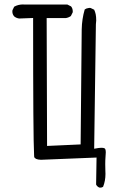

<svg xmlns="http://www.w3.org/2000/svg" viewBox="-20 -736 540 872"><path d="M430.7 115.7Q433.1 116.2 435.5 116.2Q442.9 116.2 448.2 112.3Q459 85.4 459 53.7Q459 48.8 458.5 38.8Q458 28.8 458 9.5Q458 -9.8 459.2 -23.7Q460.4 -37.6 460.4 -43.5Q460.4 -60.1 454.6 -62.5Q449.7 -64.9 440.4 -64.9Q430.2 -64.9 407.7 -60.5L415.5 -626Q417 -636.7 417 -642.6Q417 -660.2 414.6 -671.4Q412.1 -682.6 407.7 -691.9L391.6 -699.7Q389.6 -700.2 387 -700.2Q384.3 -700.2 380.4 -699.2Q371.6 -698.2 364.7 -692.9Q352.1 -649.9 351.1 -602.5L346.2 -80.1L193.8 -73.2L191.9 -653.8H277.8Q290.5 -655.3 301.8 -663.1L310.1 -679.7Q310.5 -681.6 310.5 -683.6Q310.5 -697.8 302.7 -707L286.1 -715.3H91.3Q87.9 -715.8 84.5 -715.8Q62.5 -715.8 44.4 -705.6L36.6 -689.5Q36.1 -687.5 36.1 -683.1Q36.1 -678.7 37.8 -672.9Q39.6 -667 44.4 -661.6Q53.7 -653.8 66.9 -651.9L130.4 -654.3V-646.5Q130.4 -106.4 134.8 -32.7L135.3 -23.4Q139.2 -11.2 166 -10.3L418.5 -20.5L416.5 102.1Q420.9 111.3 430.7 115.7Z"/></svg>

Font: Bakudai
Style: ExtraLight
Weight: 200
Version: Version 1.48